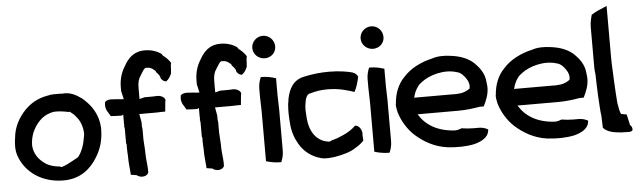

<svg xmlns="http://www.w3.org/2000/svg" viewBox="-45 -831 3347 1003"><g transform="rotate(-5 1628.5 -330.0)"><path d="M21 -252C16 -224 14 -186 25 -156C56 -68 141 -7 254 -7C342 -7 397 -54 431 -110C455 -147 470 -192 472 -240C478 -310 447 -366 413 -401C403 -412 394 -419 384 -428H383C361 -444 326 -465 285 -459C284 -459 281 -460 278 -460H242C230 -460 220 -458 206 -455C158 -447 116 -422 87 -391C52 -354 26 -307 21 -252ZM106 -203C106 -228 111 -249 118 -268C134 -306 160 -340 198 -358C211 -363 227 -369 242 -369C265 -369 289 -366 310 -361H312C314 -361 315 -362 317 -362C329 -352 340 -345 348 -333V-332H349C368 -311 382 -277 382 -238C382 -235 380 -234 380 -228C375 -190 362 -149 340 -122C338 -120 242 -64 243 -81C213 -83 185 -91 165 -105C133 -127 108 -160 106 -203Z M505 -393C498 -357 520 -338 529 -320H533C549 -319 568 -318 584 -318H586L594 -323V-280C594 -274 596 -262 593 -259C597 -255 596 -236 596 -230V-172C600 -168 598 -155 598 -147L599 -121V-120C600 -113 600 -106 600 -98C600 -68 604 -40 606 -13V-6L637 -1C652 13 686 14 697 -7L698 -8V-29C697 -56 692 -82 692 -108C692 -133 689 -161 688 -184V-238C688 -244 686 -249 686 -252V-275L678 -318H757C769 -318 779 -318 793 -319H814L819 -371C828 -388 802 -404 783 -404H776C764 -403 753 -403 741 -403H713L686 -396V-452C686 -483 691 -502 702 -516V-517C712 -532 723 -556 735 -556C737 -556 739 -555 740 -555H743C759 -555 770 -546 782 -535L785 -528C793 -520 799 -513 804 -503V-498C808 -487 819 -478 830 -476H833C847 -485 856 -501 862 -516V-521C865 -539 862 -556 867 -570C857 -585 847 -597 827 -612L822 -620L821 -621C800 -636 771 -647 735 -647C674 -647 644 -610 623 -571C606 -544 594 -508 594 -466V-446L604 -403H591C587 -403 581 -404 576 -405H574C551 -405 523 -414 505 -396Z M902 -393C895 -357 917 -338 926 -320H930C946 -319 965 -318 981 -318H983L991 -323V-280C991 -274 993 -262 990 -259C994 -255 993 -236 993 -230V-172C997 -168 995 -155 995 -147L996 -121V-120C997 -113 997 -106 997 -98C997 -68 1001 -40 1003 -13V-6L1034 -1C1049 13 1083 14 1094 -7L1095 -8V-29C1094 -56 1089 -82 1089 -108C1089 -133 1086 -161 1085 -184V-238C1085 -244 1083 -249 1083 -252V-275L1075 -318H1154C1166 -318 1176 -318 1190 -319H1211L1216 -371C1225 -388 1199 -404 1180 -404H1173C1161 -403 1150 -403 1138 -403H1110L1083 -396V-452C1083 -483 1088 -502 1099 -516V-517C1109 -532 1120 -556 1132 -556C1134 -556 1136 -555 1137 -555H1140C1156 -555 1167 -546 1179 -535L1182 -528C1190 -520 1196 -513 1201 -503V-498C1205 -487 1216 -478 1227 -476H1230C1244 -485 1253 -501 1259 -516V-521C1262 -539 1259 -556 1264 -570C1254 -585 1244 -597 1224 -612L1219 -620L1218 -621C1197 -636 1168 -647 1132 -647C1071 -647 1041 -610 1020 -571C1003 -544 991 -508 991 -466V-446L1001 -403H988C984 -403 978 -404 973 -405H971C948 -405 920 -414 902 -396Z M1296 -610C1296 -576 1325 -551 1357 -551C1389 -551 1416 -575 1416 -608C1416 -642 1389 -669 1356 -669C1324 -669 1296 -643 1296 -610ZM1314 -352C1314 -326 1316 -304 1316 -277V-15C1335 -9 1362 -3 1389 -3H1395C1402 -20 1408 -39 1408 -62V-277C1408 -304 1406 -326 1406 -352V-442C1385 -449 1360 -455 1333 -455H1327C1320 -438 1314 -419 1314 -395Z M1457 -300C1454 -267 1455 -236 1458 -202C1461 -156 1474 -121 1493 -89C1516 -50 1554 -19 1604 -6C1629 1 1657 -4 1677 -6C1723 -14 1760 -25 1785 -42C1807 -54 1819 -65 1832 -78L1830 -106C1835 -130 1817 -159 1798 -159H1794L1792 -156C1774 -139 1755 -127 1728 -115C1711 -107 1693 -100 1673 -95H1671C1664 -91 1658 -88 1653 -88C1586 -96 1551 -152 1547 -227C1547 -237 1545 -248 1545 -258C1545 -272 1545 -285 1548 -297V-298C1550 -318 1555 -331 1563 -341C1565 -343 1571 -348 1579 -348C1605 -356 1635 -361 1666 -361C1731 -361 1774 -346 1808 -335C1820 -356 1828 -384 1834 -413C1829 -424 1821 -432 1807 -437C1788 -443 1740 -452 1685 -452C1639 -452 1595 -447 1555 -438C1496 -427 1472 -383 1461 -328C1461 -326 1459 -309 1457 -301Z M1864 -610C1864 -576 1893 -551 1925 -551C1957 -551 1984 -575 1984 -608C1984 -642 1957 -669 1924 -669C1892 -669 1864 -643 1864 -610ZM1882 -352C1882 -326 1884 -304 1884 -277V-15C1903 -9 1930 -3 1957 -3H1963C1970 -20 1976 -39 1976 -62V-277C1976 -304 1974 -326 1974 -352V-442C1953 -449 1928 -455 1901 -455H1895C1888 -438 1882 -419 1882 -395Z M2017 -253C2017 -238 2020 -223 2023 -210C2037 -163 2064 -119 2098 -87C2142 -47 2198 -14 2266 -5C2315 1 2365 0 2408 -9C2441 -18 2481 -34 2486 -73L2487 -79C2475 -86 2459 -92 2439 -92H2410C2390 -92 2369 -94 2351 -97H2348C2340 -94 2332 -90 2314 -89C2223 -94 2162 -131 2126 -190H2339C2381 -190 2418 -195 2453 -201H2474C2487 -227 2504 -263 2502 -304L2499 -331C2495 -374 2470 -405 2447 -428C2417 -457 2375 -473 2326 -479C2293 -484 2256 -484 2228 -474C2169 -461 2112 -433 2074 -390C2042 -358 2021 -308 2018 -253ZM2116 -277C2121 -301 2129 -318 2142 -336C2148 -345 2156 -350 2166 -358C2205 -388 2285 -413 2351 -391H2352C2371 -386 2385 -370 2396 -354C2404 -342 2409 -331 2410 -316C2410 -313 2409 -308 2409 -301C2396 -291 2383 -284 2361 -280L2338 -278C2332 -277 2325 -278 2318 -278H2124C2121 -278 2119 -277 2116 -277Z M2541 -253C2541 -238 2544 -223 2547 -210C2561 -163 2588 -119 2622 -87C2666 -47 2722 -14 2790 -5C2839 1 2889 0 2932 -9C2965 -18 3005 -34 3010 -73L3011 -79C2999 -86 2983 -92 2963 -92H2934C2914 -92 2893 -94 2875 -97H2872C2864 -94 2856 -90 2838 -89C2747 -94 2686 -131 2650 -190H2863C2905 -190 2942 -195 2977 -201H2998C3011 -227 3028 -263 3026 -304L3023 -331C3019 -374 2994 -405 2971 -428C2941 -457 2899 -473 2850 -479C2817 -484 2780 -484 2752 -474C2693 -461 2636 -433 2598 -390C2566 -358 2545 -308 2542 -253ZM2640 -277C2645 -301 2653 -318 2666 -336C2672 -345 2680 -350 2690 -358C2729 -388 2809 -413 2875 -391H2876C2895 -386 2909 -370 2920 -354C2928 -342 2933 -331 2934 -316C2934 -313 2933 -308 2933 -301C2920 -291 2907 -284 2885 -280L2862 -278C2856 -277 2849 -278 2842 -278H2648C2645 -278 2643 -277 2640 -277Z M3067 -350C3067 -339 3069 -329 3070 -318C3071 -280 3072 -240 3074 -201C3077 -168 3077 -131 3082 -97L3084 -37L3085 -35C3104 -12 3141 -6 3177 -3H3178L3217 -2C3229 -1 3238 -7 3238 -12C3238 -22 3235 -32 3227 -37L3214 -94C3204 -96 3196 -97 3185 -99C3178 -114 3175 -134 3171 -157C3168 -192 3166 -228 3164 -266C3163 -310 3159 -353 3159 -396V-668L3148 -663C3130 -655 3102 -645 3080 -630L3079 -632C3073 -613 3067 -589 3067 -565Z"/></g></svg>

Font: SolarCharger
Style: 750
Weight: 700
Designer: Mew Too
Foundry: Cannot Into Space Fonts/KineticPlasma Fonts
Version: Version 1.100